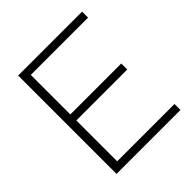

<svg xmlns="http://www.w3.org/2000/svg" viewBox="-189 -830 962 962"><g transform="rotate(-45 292.0 -348.5)"><path d="M542 0H89V-697H542V-654.5H136V-374.5H497V-332H136V-42.5H542Z"/></g></svg>

Font: Acari Sans Neue Light
Style: Regular
Weight: 300
Designer: Alfredo Marco Pradil (font), Cristiano Sobral (main changes)
Foundry: Hanken Design Co. (font), Cristiano Sobral (main changes)
Version: Version 2.459;March 19, 2022;FontCreator 14.0.0.2808 64-bit;